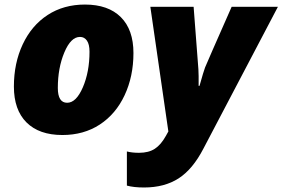

<svg xmlns="http://www.w3.org/2000/svg" viewBox="-20 -583 1240 843"><path d="M253.9 9.8Q151.9 9.8 96.4 -45.4Q41 -100.6 41 -203.1Q41 -305.7 79.8 -388.4Q118.7 -471.2 189 -517.1Q259.3 -563 353 -563Q455.1 -563 510.5 -507.8Q565.9 -452.6 565.9 -350.1Q565.9 -247.6 527.1 -164.8Q488.3 -82 418 -36.1Q347.7 9.8 253.9 9.8ZM331.1 -420.9Q291 -420.9 262.5 -352.8Q233.9 -284.7 233.9 -196.8Q233.9 -131.8 274.9 -131.8Q314.5 -131.8 343.8 -199.7Q373 -267.6 373 -356Q373 -388.2 361.8 -404.5Q350.6 -420.9 331.1 -420.9ZM640.1 -553.2H830.1L851.1 -278.8L852.1 -248.5V-206.1H856Q874 -270.5 880.4 -286.9Q886.7 -303.2 997.1 -553.2H1200.2L873 69.8Q826.2 160.2 764.2 200.2Q702.1 240.2 612.3 240.2Q567.4 240.2 537.1 231.9V82Q559.6 87.9 590.3 87.9Q632.8 87.9 659.9 70.1Q687 52.2 708 14.2L719.2 -5.9Z"/></svg>

Font: Open Sans Extrabold
Style: Italic
Weight: 800
Italic angle: -12°
Foundry: Ascender Corporation
Version: Version 1.10